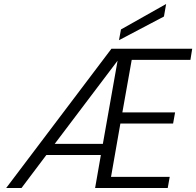

<svg xmlns="http://www.w3.org/2000/svg" viewBox="-20 -945 986 965"><path d="M804 -862 578 -743 588 -797 815 -925ZM642 -644 595 -380H860L850 -324H585L538 -56H833L823 0H458L487 -166H213L88 0H11L540 -700H946L937 -644ZM497 -222 571 -640 255 -222Z"/></svg>

Font: Fz Poppins Light
Style: Italic
Weight: 300
Italic angle: -10°
Designer: Ninad Kale (Devanagari), Jonny Pinhorn (Latin)
Foundry: Indian Type Foundry
Version: Vit hóa bi Vntype.Com & FontZin.Com